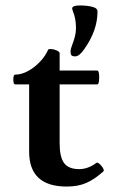

<svg xmlns="http://www.w3.org/2000/svg" viewBox="-20 -674 416 705"><path d="M256 -467Q245 -467 242 -471.5Q239 -476 239 -484Q239 -494 245 -509Q251 -524 255 -539.5Q259 -555 259 -571Q259 -605 248 -632Q245 -640 245 -643Q245 -654 274 -654Q285 -654 300 -652.5Q315 -651 326.5 -646.5Q338 -642 338 -631Q338 -562 289 -493Q271 -467 256 -467ZM225 11Q87 11 87 -117V-364H36Q31 -364 29.5 -373Q28 -382 29.5 -391Q31 -400 36 -400Q59 -400 83.5 -413.5Q108 -427 127.5 -448Q147 -469 156 -490Q157 -494 164.5 -494Q172 -494 179 -492Q186 -490 192.5 -486.5Q199 -483 199 -478V-415H337Q342 -415 343.5 -402.5Q345 -390 343.5 -377Q342 -364 337 -364H199V-148Q199 -97 215.5 -75Q232 -53 271 -53Q303 -53 334 -76Q337 -79 345 -72.5Q353 -66 358 -57Q363 -48 360 -45Q328 -16 297.5 -2.5Q267 11 225 11Z"/></svg>

Font: Junicode SmExp
Style: Bold
Weight: 700
Width: 6
Designer: Peter S. Baker
Version: Version 2.205; ttfautohint (v1.8.4)